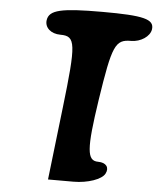

<svg xmlns="http://www.w3.org/2000/svg" viewBox="-56 -806 747 908"><g transform="rotate(5 317.5 -352.0)"><path d="M134 -696C129 -661 159 -633 205 -633C278 -633 282 -598 246 -290L206 54H327C394 54 461 31 475 2C490 -27 473 -50 435 -50C381 -50 376 -104 412 -342C452 -604 465 -633 540 -633C586 -633 629 -662 634 -696C641 -745 589 -758 393 -758C197 -758 141 -745 134 -696Z"/></g></svg>

Font: Hussar Skorodowane
Style: Ky
Weight: 700
Foundry: Cannot Into Space Fonts
Version: Version 0.892